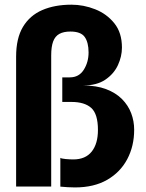

<svg xmlns="http://www.w3.org/2000/svg" viewBox="-20 -816 640 840"><path d="M50.5 0V-568Q50.5 -648.5 80.5 -698.5Q110.5 -748.5 165 -772Q219.5 -795.5 292.5 -795.5Q345.5 -795.5 396.2 -775.5Q447 -755.5 480.2 -714.2Q513.5 -673 513.5 -608Q513.5 -569 495.8 -530.8Q478 -492.5 440.5 -467.2Q403 -442 343.5 -442Q402 -442 444.2 -426Q486.5 -410 513.8 -382.5Q541 -355 554 -320.5Q567 -286 567 -248.5Q567 -177 536.8 -119.8Q506.5 -62.5 448.8 -29.2Q391 4 308 4Q292.5 4 276.2 3Q260 2 244 0.5V-125.5Q248 -122 267 -120.2Q286 -118.5 300.5 -118.5Q354 -118.5 381.2 -152.8Q408.5 -187 408.5 -247.5Q408.5 -317.5 379.2 -343.8Q350 -370 292.5 -370H252.5V-477.5H285.5Q325.5 -477.5 346.5 -510.8Q367.5 -544 367.5 -586.5Q367.5 -630 350.8 -654Q334 -678 288 -678Q258.5 -678 239.8 -667.8Q221 -657.5 212.5 -634.5Q204 -611.5 204 -573.5V0Z"/></svg>

Font: Spline Sans Mono
Style: Regular
Weight: 400
Monospace: yes
Designer: Eben Sorkin, Mirko Velimirovic
Foundry: Sorkin Type
Version: Version 1.004